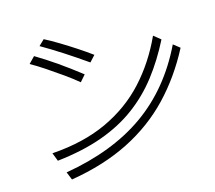

<svg xmlns="http://www.w3.org/2000/svg" viewBox="-113 -924 1226 1094"><g transform="rotate(-15 500.0 -377.0)"><path d="M455 -587Q388 -634 323 -676Q258 -718 199 -752L232 -784Q271 -764 315.5 -737Q360 -710 405 -680.5Q450 -651 488 -623ZM373 -492Q340 -520 293.5 -553Q247 -586 200.5 -617Q154 -648 118 -668L154 -705Q216 -668 277 -625.5Q338 -583 406 -530ZM880 -609Q825 -500 757.5 -412.5Q690 -325 602 -259.5Q514 -194 398.5 -152.5Q283 -111 131 -94L112 -143Q299 -156 438 -220.5Q577 -285 675.5 -392.5Q774 -500 839 -642ZM973 -535Q894 -383 784 -267.5Q674 -152 525 -77Q376 -2 181 30L162 -17Q445 -65 634 -199Q823 -333 935 -565Z"/></g></svg>

Font: Train One
Style: Regular
Weight: 400
Designer: Fontworks Inc.
Foundry: Fontworks Inc.
Version: Version 1.100